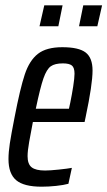

<svg xmlns="http://www.w3.org/2000/svg" viewBox="-20 -696 405 724"><path d="M12 -96Q12 -122 17 -155Q22 -188 35 -254Q56 -363 73.5 -415.5Q91 -468 123 -493Q155 -518 215 -518Q277 -518 303 -498Q329 -478 329 -430Q329 -378 303 -255L299 -236H104Q96 -195 90 -161Q84 -127 84 -107Q84 -77 99.5 -65Q115 -53 150 -53Q168 -53 201.5 -56.5Q235 -60 251 -63L238 -3Q220 2 191.5 5Q163 8 137 8Q70 8 41 -16.5Q12 -41 12 -96ZM240 -286 245 -309Q251 -338 256 -370Q261 -402 261 -418Q261 -441 251 -449Q241 -457 217 -457Q187 -457 171.5 -446Q156 -435 144 -401Q132 -367 115 -286ZM129 -597 147 -676H216L200 -597ZM278 -597 294 -676H365L347 -597Z"/></svg>

Font: Saira Ultra Condensed Medium
Style: Italic
Weight: 500
Width: 1
Italic angle: -12°
Designer: Hector Gatti with collaboration of the Omnibus-Type team
Foundry: Omnibus-Type
Version: Version 1.001; ttfautohint (v1.8)